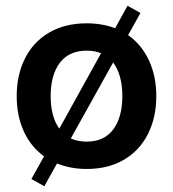

<svg xmlns="http://www.w3.org/2000/svg" viewBox="-20 -576 601 667"><path d="M523 -242Q523 -168 494 -110.5Q465 -53 410.5 -21Q356 11 281 11Q226 11 178 -8L134 71L89 46L133 -33Q87 -66 62.5 -120Q38 -174 38 -242Q38 -316 67 -373.5Q96 -431 151 -463Q206 -495 281 -495Q335 -495 380 -478L423 -556L468 -531L425 -454Q472 -421 497.5 -366Q523 -311 523 -242ZM186 -129 331 -391Q310 -400 281 -400Q220 -400 188 -358Q156 -316 156 -242Q156 -171 186 -129ZM405 -242Q405 -316 373 -359L226 -95Q251 -84 281 -84Q342 -84 373.5 -126.5Q405 -169 405 -242Z"/></svg>

Font: Niramit SemiBold
Style: Regular
Weight: 600
Designer: Katatrad Aksorn Co.,Ltd.
Foundry: Cadson Demak Co.,Ltd.
Version: Version 1.001; ttfautohint (v1.6)